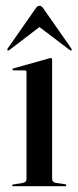

<svg xmlns="http://www.w3.org/2000/svg" viewBox="-20 -643 268 663"><path d="M160 -437V-26Q160 -20 163 -16.5Q166 -13 172.5 -11.5L204 -7Q207 -6.5 208 -5.5Q209 -4.5 209 -3Q209 -2 208 -1Q207 0 205 0H25Q24 0 22.8 -1Q21.5 -2 21.5 -3Q21.5 -4 22.5 -4.8Q23.5 -5.5 26 -6L59.5 -11.5Q66 -13 68.8 -16.5Q71.5 -20 71.5 -25.5V-394.5Q71.5 -397 70.2 -398.5Q69 -400 65.5 -400H26.5Q25 -400.5 24 -401.2Q23 -402 23 -403.5Q23 -405 24 -405.8Q25 -406.5 27 -407L146.5 -440.5Q150.5 -442 152.2 -442.2Q154 -442.5 155.5 -442.5Q158 -442.5 159 -440.8Q160 -439 160 -437ZM133.7 -563H98.6L220.6 -470.5Q222.4 -469 224.2 -468.5Q226 -468 226.9 -469Q227.8 -470 227.5 -472Q227.3 -474 226 -476L130.6 -612.5Q127 -618 123.8 -620.5Q120.7 -623 116.2 -623Q112.1 -623 109 -620.5Q105.8 -618 102.2 -612.5L6.8 -476Q5.5 -474 5.5 -472Q5.5 -470 5.9 -469Q6.8 -468 8.6 -468.5Q10.4 -469 12.7 -470.5Z"/></svg>

Font: Fraunces 120pt
Style: Regular
Weight: 400
Version: Version 1.000;[b76b70a41]